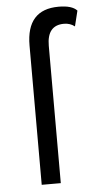

<svg xmlns="http://www.w3.org/2000/svg" viewBox="-53 -768 407 802"><g transform="rotate(-5 150.5 -367.5)"><path d="M89 0V-584Q89 -735 224 -735Q280 -735 301 -712L285 -647Q266 -662 240 -662Q169 -662 169 -576V0Z"/></g></svg>

Font: Elaine Sans
Style: Regular
Weight: 400
Designer: Wei Huang
Foundry: Wei Huang
Version: Version 2.001;December 24, 2019;FontCreator 12.0.0.2547 64-b